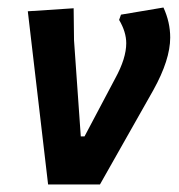

<svg xmlns="http://www.w3.org/2000/svg" viewBox="-20 -491 476 511"><path d="M415 -471Q433 -432 433 -391Q433 -332 388 -251L246 0H108L54 -461L176 -469L177 -384L195 -128H205L287 -283Q316 -336 316 -376Q316 -406 297 -438L302 -452Z"/></svg>

Font: Alegreya Sans SC
Style: Bold Italic
Weight: 700
Italic angle: -7°
Designer: Juan Pablo del Peral
Foundry: Huerta Tipografica
Version: Version 2.007